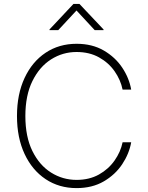

<svg xmlns="http://www.w3.org/2000/svg" viewBox="-20 -964 764 994"><path d="M376.5 9.8Q285.6 9.8 216.1 -36.6Q146.5 -83 107.2 -167Q67.9 -251 67.9 -363.3Q67.9 -476.1 107.2 -560.3Q146.5 -644.5 216.1 -690.9Q285.6 -737.3 376.5 -737.3Q457.5 -737.3 517.1 -702.6Q576.7 -668 612.8 -613.8Q648.9 -559.6 659.2 -500H614.7Q604.5 -550.3 573.5 -594.7Q542.5 -639.2 492.7 -667Q442.9 -694.8 376.5 -694.8Q304.7 -694.8 244.4 -656.5Q184.1 -618.2 147.7 -544.2Q111.3 -470.2 111.3 -363.3Q111.3 -255.9 147.7 -182.1Q184.1 -108.4 244.4 -70.6Q304.7 -32.7 376.5 -32.7Q442.4 -32.7 492.2 -60.5Q542 -88.4 573.2 -133.1Q604.5 -177.7 614.7 -227.5H659.2Q648.9 -168.5 612.8 -114Q576.7 -59.6 517.1 -24.9Q457.5 9.8 376.5 9.8ZM281.7 -808.1H236.3V-811.5L360.4 -943.8H391.1L516.1 -811.5V-808.1H470.2L376 -909.7Z"/></svg>

Font: Inter Extra Light
Style: Regular
Weight: 200
Designer: Rasmus Andersson
Foundry: rsms
Version: Version 4.000;git-3c8e0fc